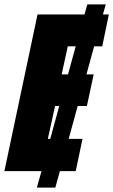

<svg xmlns="http://www.w3.org/2000/svg" viewBox="-25 -780 516 875"><path d="M320 0 351 -147H288L329 -297H371L402 -441H369L404 -569H441L471 -714H444L457 -760H373L360 -714H146L-5 0H164L143 75H227L248 0ZM256 -441 284 -569H320L285 -441ZM193 -147 226 -297H245L204 -147Z"/></svg>

Font: Noto Sans UI Condensed Black
Style: Italic
Weight: 900
Width: 3
Italic angle: -192°
Designer: Monotype Design Team
Foundry: Monotype Imaging Inc.
Version: Version 1.901